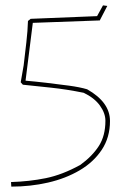

<svg xmlns="http://www.w3.org/2000/svg" viewBox="-20 -576 485 714"><path d="M22 118 21 101Q89 99 150.5 86.5Q212 74 279 37Q323 5 347.5 -33Q372 -71 372 -127Q372 -155 351.5 -183.5Q331 -212 291 -231Q227 -244 169.5 -250Q112 -256 65 -261L57 -270L68 -333Q73 -375 78 -418.5Q83 -462 84 -498L94 -506L341 -516L363 -556L379 -554L351 -500L102 -491L75 -276Q110 -273 153 -268Q196 -263 236.5 -257.5Q277 -252 304 -244Q389 -196 389 -126Q389 -65 358.5 -19Q328 27 276 57.5Q224 88 158.5 103Q93 118 22 118Z"/></svg>

Font: Labrada Thin
Style: Regular
Weight: 100
Designer: Mercedes Jáuregui
Foundry: Omnibus-Type Team
Version: Version 1.000; ttfautohint (v1.8.4.7-5d5b)